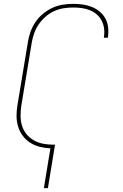

<svg xmlns="http://www.w3.org/2000/svg" viewBox="-20 -763 640 998"><path d="M208 215 242 8Q214 7 186.5 0Q159 -7 136.5 -21.5Q114 -36 98 -57.5Q82 -79 74 -105.5Q66 -132 66 -160.5Q66 -189 71 -218L125 -544Q129 -571 138.5 -597.5Q148 -624 164 -648Q180 -672 203 -691Q226 -710 252 -722Q278 -734 305.5 -738.5Q333 -743 360 -743Q386 -743 410.5 -739.5Q435 -736 457.5 -727Q480 -718 498.5 -702.5Q517 -687 528 -666.5Q539 -646 542 -621Q545 -596 541 -570Q541 -570 541 -569Q541 -568 541 -567H520Q520 -568 520 -568.5Q520 -569 520 -570Q524 -593 521 -615Q518 -637 508.5 -655.5Q499 -674 483 -688Q467 -702 447 -710Q427 -718 405 -721Q383 -724 360 -724Q336 -724 310.5 -720Q285 -716 261 -705Q237 -694 216.5 -676Q196 -658 181 -636Q166 -614 157.5 -589.5Q149 -565 145 -541L91 -215Q87 -188 87 -161Q87 -134 94.5 -109.5Q102 -85 118 -65.5Q134 -46 156 -33.5Q178 -21 204 -16Q230 -11 257 -11Q259 -11 261.5 -11Q264 -11 266 -11L229 215Z"/></svg>

Font: Iosevka SS04 Thin Extended
Style: Italic
Weight: 100
Width: 7
Italic angle: -9°
Monospace: yes
Designer: Belleve Invis
Foundry: Belleve Invis
Version: Version 19.0.0; ttfautohint (v1.8.4)